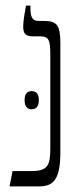

<svg xmlns="http://www.w3.org/2000/svg" viewBox="-20 -667 277 687"><path d="M14 0H120C173 0 196 -27 196 -124V-513C196 -579 182 -592 137 -592H118C95 -592 89 -608 89 -636V-647H73C69 -624 63 -593 63 -572C63 -549 70 -537 96 -537H123C156 -537 160 -522 160 -470V-133C160 -74 149 -55 93 -55H25ZM68 -309C68 -288 76 -276 93 -276C111 -276 119 -288 119 -309C119 -329 111 -341 93 -341C76 -341 68 -329 68 -309Z"/></svg>

Font: Noto Serif Hebrew ExtraCondensed Light
Style: Regular
Weight: 300
Width: 2
Designer: Monotype Design Team
Foundry: Monotype Imaging Inc.
Version: Version 2.004